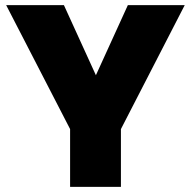

<svg xmlns="http://www.w3.org/2000/svg" viewBox="-20 -725 741 745"><path d="M3.9 -705.1H228L352.1 -433.1L476.1 -705.1H696.8L449.2 -224.1V0H252V-224.1Z"/></svg>

Font: Poppins ExtraBold
Style: Regular
Weight: 800
Designer: Ninad Kale (Devanagari), Jonny Pinhorn (Latin)
Foundry: Indian Type Foundry
Version: 4.004